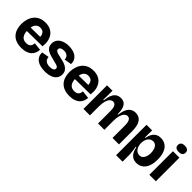

<svg xmlns="http://www.w3.org/2000/svg" viewBox="150 -1794 3021 3021"><g transform="rotate(45 1661.0 -283.5)"><path d="M292 14Q223 14 173 -6Q123 -26 91 -62Q59 -98 43.5 -147Q28 -196 28 -253Q28 -311 43.5 -363Q59 -415 90.5 -454.5Q122 -494 170 -516.5Q218 -539 283 -539Q346 -539 393 -517.5Q440 -496 469.5 -456Q499 -416 510 -361.5Q521 -307 513 -241L119 -236V-316L411 -321L382 -276Q387 -324 376.5 -357.5Q366 -391 342.5 -408Q319 -425 283 -425Q244 -425 218 -404.5Q192 -384 179.5 -347Q167 -310 167 -258Q167 -174 199.5 -134Q232 -94 293 -94Q321 -94 340 -101.5Q359 -109 370.5 -122Q382 -135 387.5 -152.5Q393 -170 393 -189L524 -175Q523 -139 510 -105.5Q497 -72 470 -45Q443 -18 399 -2Q355 14 292 14Z M816 14Q764 14 719.5 3.5Q675 -7 643 -29Q611 -51 593.5 -85.5Q576 -120 576 -169L698 -190Q700 -157 715 -135Q730 -113 757 -102Q784 -91 822 -91Q862 -91 887 -104Q912 -117 912 -144Q912 -162 900.5 -172Q889 -182 864 -190Q839 -198 799 -207Q754 -218 714.5 -229.5Q675 -241 645 -258.5Q615 -276 598.5 -303.5Q582 -331 582 -372Q582 -424 609.5 -461Q637 -498 687.5 -518.5Q738 -539 805 -539Q867 -539 918 -520.5Q969 -502 999 -462.5Q1029 -423 1028 -360L906 -340Q907 -370 893.5 -391Q880 -412 856.5 -422.5Q833 -433 800 -433Q761 -433 738.5 -418.5Q716 -404 716 -381Q716 -362 730 -350.5Q744 -339 771 -331Q798 -323 837 -315Q873 -308 910 -297.5Q947 -287 978 -269Q1009 -251 1028.5 -222Q1048 -193 1048 -148Q1048 -99 1020.5 -62Q993 -25 941.5 -5.5Q890 14 816 14Z M1362 14Q1293 14 1243 -6Q1193 -26 1161 -62Q1129 -98 1113.5 -147Q1098 -196 1098 -253Q1098 -311 1113.5 -363Q1129 -415 1160.5 -454.5Q1192 -494 1240 -516.5Q1288 -539 1353 -539Q1416 -539 1463 -517.5Q1510 -496 1539.5 -456Q1569 -416 1580 -361.5Q1591 -307 1583 -241L1189 -236V-316L1481 -321L1452 -276Q1457 -324 1446.5 -357.5Q1436 -391 1412.5 -408Q1389 -425 1353 -425Q1314 -425 1288 -404.5Q1262 -384 1249.5 -347Q1237 -310 1237 -258Q1237 -174 1269.5 -134Q1302 -94 1363 -94Q1391 -94 1410 -101.5Q1429 -109 1440.5 -122Q1452 -135 1457.5 -152.5Q1463 -170 1463 -189L1594 -175Q1593 -139 1580 -105.5Q1567 -72 1540 -45Q1513 -18 1469 -2Q1425 14 1362 14Z M1665 0V-294V-525H1786L1783 -322H1795Q1804 -399 1825 -446.5Q1846 -494 1880.5 -516.5Q1915 -539 1962 -539Q2012 -539 2043 -515Q2074 -491 2089 -443Q2104 -395 2104 -322H2115Q2124 -399 2147 -446.5Q2170 -494 2206 -516.5Q2242 -539 2290 -539Q2331 -539 2362 -523.5Q2393 -508 2414 -477Q2435 -446 2445 -399Q2455 -352 2455 -289V0H2311V-274Q2311 -321 2303 -351.5Q2295 -382 2279 -397.5Q2263 -413 2238 -413Q2207 -413 2182.5 -388Q2158 -363 2144 -315.5Q2130 -268 2130 -199V0H1989V-276Q1989 -323 1981 -353Q1973 -383 1956.5 -398Q1940 -413 1916 -413Q1885 -413 1861 -389.5Q1837 -366 1823 -318.5Q1809 -271 1809 -199V0Z M2543 152V-307V-525H2668L2666 -366L2676 -365Q2687 -424 2710 -462.5Q2733 -501 2768 -520Q2803 -539 2851 -539Q2914 -539 2960 -507Q3006 -475 3030.5 -413.5Q3055 -352 3055 -263Q3055 -173 3030 -111Q3005 -49 2959.5 -17.5Q2914 14 2854 14Q2806 14 2771 -6Q2736 -26 2713 -65Q2690 -104 2679 -162L2667 -161Q2673 -130 2677.5 -99Q2682 -68 2684.5 -38.5Q2687 -9 2687 18V152ZM2802 -105Q2837 -105 2860.5 -125.5Q2884 -146 2895.5 -181Q2907 -216 2907 -260Q2907 -305 2895 -340.5Q2883 -376 2859 -396Q2835 -416 2801 -416Q2775 -416 2754 -404.5Q2733 -393 2717.5 -372.5Q2702 -352 2694 -324.5Q2686 -297 2686 -265V-254Q2686 -229 2691.5 -207Q2697 -185 2707 -166.5Q2717 -148 2731.5 -134Q2746 -120 2764 -112.5Q2782 -105 2802 -105Z M3131 0V-525H3275V0ZM3202 -580Q3160 -580 3138 -597.5Q3116 -615 3116 -649Q3116 -684 3138 -701.5Q3160 -719 3202 -719Q3245 -719 3267 -701Q3289 -683 3289 -649Q3289 -616 3267 -598Q3245 -580 3202 -580Z"/></g></svg>

Font: Bricolage Grotesque 72pt
Style: Bold
Weight: 700
Designer: Mathieu Triay
Foundry: Atelier Triay
Version: Version 1.001;gftools[0.9.33.dev8+g029e19f]